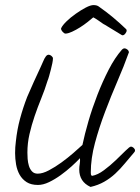

<svg xmlns="http://www.w3.org/2000/svg" viewBox="-20 -695 557 763"><path d="M516.6 -96.7Q516.6 -92.8 512.7 -88.9Q493.2 -66.4 475.6 -44.9Q458 -23.4 438 -4.9Q418 13.7 394 27.3Q370.1 41 339.8 47.9Q294.9 27.3 294.9 -21.5Q294.9 -32.2 296.9 -43.5Q298.8 -54.7 297.9 -66.4Q284.2 -51.8 264.2 -33.7Q244.1 -15.6 221.2 1Q198.2 17.6 174.8 28.8Q151.4 40 130.9 40Q103.5 40 85.9 28.8Q68.4 17.6 58.1 -0.5Q47.9 -18.6 43.9 -41.5Q40 -64.5 40 -86.9Q40 -110.4 43 -132.8Q47.9 -179.7 59.6 -223.1Q71.3 -266.6 87.9 -309.6Q100.6 -339.8 114.3 -369.6Q127.9 -399.4 141.6 -428.7Q146.5 -438.5 151.4 -450.7Q156.2 -462.9 162.1 -470.7Q167 -477.5 173.8 -477.5Q178.7 -477.5 184.6 -472.7Q190.4 -467.8 190.4 -462.9Q190.4 -456.1 188 -443.8Q185.5 -431.6 182.1 -418.5Q178.7 -405.3 175.3 -393.1Q171.9 -380.9 168.9 -374Q158.2 -338.9 144 -304.2Q129.9 -269.5 117.7 -233.9Q105.5 -198.2 97.2 -162.1Q88.9 -126 88.9 -88.9Q88.9 -78.1 89.8 -64Q90.8 -49.8 94.7 -36.6Q98.6 -23.4 106.9 -14.2Q115.2 -4.9 129.9 -4.9Q149.4 -4.9 174.3 -18.1Q199.2 -31.2 224.1 -49.3Q249 -67.4 271.5 -86.9Q293.9 -106.4 307.6 -119.1Q316.4 -161.1 331.5 -213.4Q346.7 -265.6 367.2 -318.4Q387.7 -371.1 412.1 -418.5Q436.5 -465.8 464.8 -498Q469.7 -502.9 474.6 -502.9Q480.5 -502.9 486.3 -498Q492.2 -493.2 492.2 -486.3Q491.2 -485.4 491.2 -484.4Q472.7 -432.6 446.8 -372.6Q420.9 -312.5 397.5 -250.5Q374 -188.5 357.4 -127Q340.8 -65.4 340.8 -9.8Q340.8 -5.9 341.3 -2Q341.8 2 345.7 3.9Q368.2 0 393.1 -18.6Q418 -37.1 439.9 -58.1Q461.9 -79.1 478.5 -95.7Q495.1 -112.3 500 -112.3Q505.9 -112.3 511.2 -107.4Q516.6 -102.5 516.6 -96.7ZM483.4 -574.2Q483.4 -568.4 478 -561.5Q472.7 -554.7 466.8 -554.7L463.9 -555.7L396.5 -596.7Q393.6 -597.7 386.7 -602.5Q379.9 -607.4 372.1 -612.8Q364.3 -618.2 357.9 -622.1Q351.6 -626 350.6 -626Q342.8 -619.1 328.6 -607.9Q314.5 -596.7 298.3 -586.4Q282.2 -576.2 266.1 -568.8Q250 -561.5 240.2 -561.5Q235.4 -561.5 229 -568.4Q222.7 -575.2 222.7 -581.1V-582Q222.7 -583 223.1 -583Q223.6 -583 223.6 -584Q228.5 -594.7 244.6 -610.4Q260.7 -626 280.8 -640.1Q300.8 -654.3 320.3 -664.6Q339.8 -674.8 351.6 -674.8Q366.2 -674.8 374 -668Q403.3 -647.5 430.2 -625Q457 -602.5 482.4 -578.1V-576.2Q482.4 -575.2 483.4 -574.2Z"/></svg>

Font: Calligraffitti
Style: Regular
Weight: 400
Designer: Dathan Boardman
Foundry: Open Window
Version: Version 1.002